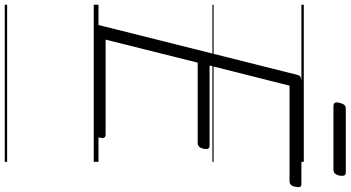

<svg xmlns="http://www.w3.org/2000/svg" viewBox="-354 -748 1477 809"><g transform="rotate(90 384.5 -343.5)"><path d="M110 0Q95 0 89 -5.5Q83 -11 86 -23L295 -856Q297 -866 303.5 -870.5Q310 -875 325 -875H755Q765 -875 767.5 -869Q770 -863 767 -850Q765 -837 759 -831Q753 -825 743 -825H341L256 -488H594Q604 -488 606.5 -481.5Q609 -475 607 -463Q604 -450 598 -444Q592 -438 583 -438H244L147 -50H547Q557 -50 560 -44Q563 -38 560 -25Q557 -12 551 -6Q545 0 536 0ZM428 -1010Q416 -1010 413 -1016.5Q410 -1023 413 -1035Q416 -1048 421.5 -1055Q427 -1062 438 -1062H705Q717 -1062 719.5 -1055Q722 -1048 720 -1035Q717 -1023 711.5 -1016.5Q706 -1010 694 -1010ZM0 365H662V375H0ZM0 -20H662V0H0ZM0 -505H662V-500H0ZM0 -885H662V-875H0Z"/></g></svg>

Font: Playwrite IS Guides
Style: Regular
Weight: 400
Designer: Veronika Burian, José Scaglione
Foundry: TypeTogether
Version: Version 1.003